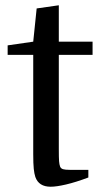

<svg xmlns="http://www.w3.org/2000/svg" viewBox="-20 -698 381 728"><path d="M9 -490V-526L106 -540L119 -666L203 -678V-540H331V-490H203V-133Q203 -99 204 -86.5Q205 -74 208 -66Q211 -59 219 -56.5Q227 -54 245 -54H315V-25Q267 -7 230.5 1.5Q194 10 172 10Q127 10 114 -27Q110 -39 108 -58Q106 -77 106 -114V-490Z"/></svg>

Font: Domine
Style: Regular
Weight: 400
Designer: Pablo Impallari, Rodrigo Fuenzalida, Brenda Gallo
Foundry: Pablo Impallari, Rodrigo Fuenzalida, Brenda Gallo
Version: Version 2.000